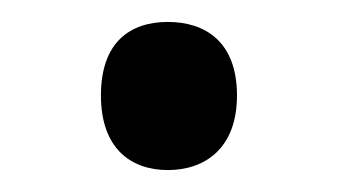

<svg xmlns="http://www.w3.org/2000/svg" viewBox="-20 -440 308 175"><path d="M72 -353C72 -305 99 -285 133 -285C167 -285 196 -305 196 -353C196 -402 167 -420 133 -420C99 -420 72 -402 72 -353Z"/></svg>

Font: Noto Sans Nandinagari
Style: Regular
Weight: 400
Designer: Ek Type
Foundry: Ek Type
Version: Version 1.002